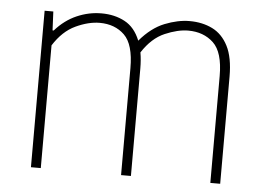

<svg xmlns="http://www.w3.org/2000/svg" viewBox="-44 -604 904 660"><g transform="rotate(5 408.0 -274.0)"><path d="M85 0V-540H115L118 -475H122Q154.5 -512 195.8 -530Q237 -548 281 -548Q326.5 -548 361.5 -529.2Q396.5 -510.5 414.5 -465.5Q454 -512 499.2 -530Q544.5 -548 585 -548Q629 -548 663.5 -531Q698 -514 718 -475Q738 -436 738 -369.5V0H704V-369Q704 -451 670 -483Q636 -515 583 -515Q547 -515 502.8 -496Q458.5 -477 425.5 -426Q430 -400.5 430 -369.5V0H396V-369Q396 -451 363 -483Q330 -515 277.5 -515Q239 -515 195 -494.5Q151 -474 119 -423.5V0Z"/></g></svg>

Font: Encode Sans Th
Style: Regular
Weight: 100
Designer: Multiple Designers
Foundry: Impallari Type
Version: Version 3.002; ttfautohint (v1.8.3) -l 8 -r 50 -G 200 -x 14 